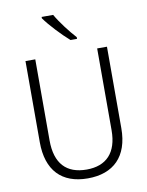

<svg xmlns="http://www.w3.org/2000/svg" viewBox="-101 -1019 845 1100"><g transform="rotate(-10 321.0 -468.5)"><path d="M286 -947H219V-939C249 -896 314 -827 359 -788H397V-798C361 -837 312 -901 286 -947ZM558 -240V-714H501V-238C501 -107 436 -41 322 -41C205 -41 141 -107 141 -242V-714H84V-242C84 -78 168 10 320 10C469 10 558 -75 558 -240Z"/></g></svg>

Font: Noto Sans Malayalam SemiCondensed Light
Style: Regular
Weight: 300
Width: 4
Designer: Jelle Bosma - Monotype Design Team
Foundry: Monotype Imaging Inc.
Version: Version 2.104